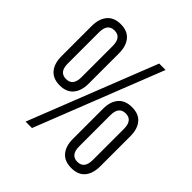

<svg xmlns="http://www.w3.org/2000/svg" viewBox="-188 -847 992 992"><g transform="rotate(45 308.0 -350.5)"><path d="M235.8 -590.8V-370.1Q235.8 -317.4 210.7 -287.1Q185.5 -256.8 136.2 -256.8Q86.9 -256.8 61.5 -287.1Q36.1 -317.4 36.1 -370.1V-590.8Q36.1 -643.1 61.5 -673.6Q86.9 -704.1 136.2 -704.1Q185.5 -704.1 210.7 -673.6Q235.8 -643.1 235.8 -590.8ZM419.9 -700.2H466.8L190.9 0H144ZM136.2 -658.2Q85.9 -658.2 85.9 -594.2V-366.2Q85.9 -303.2 136.2 -303.2Q186 -303.2 186 -366.2V-594.2Q186 -658.2 136.2 -658.2ZM480 -441.9Q529.8 -441.9 554.9 -412.1Q580.1 -382.3 580.1 -330.1V-109.9Q580.1 -57.1 555.2 -27.1Q530.3 2.9 480 2.9Q430.7 2.9 405.3 -27.1Q379.9 -57.1 379.9 -109.9V-330.1Q379.9 -381.8 405.3 -411.9Q430.7 -441.9 480 -441.9ZM430.2 -333V-106Q430.2 -42 480 -42Q529.8 -42 529.8 -106V-333Q529.8 -396 480 -396Q430.2 -396 430.2 -333Z"/></g></svg>

Font: Bebas Neue Regular
Style: Regular
Weight: 400
Designer: Ryoichi Tsunekawa
Foundry: Ryoichi Tsunekawa
Version: Version 001.003